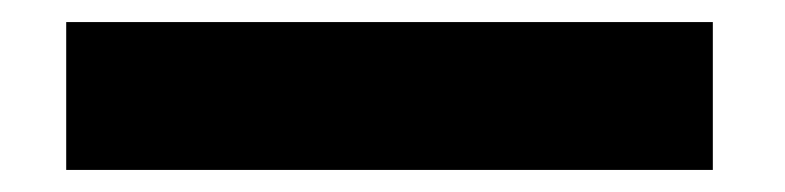

<svg xmlns="http://www.w3.org/2000/svg" viewBox="-20 19 711 174"><path d="M40 173V39H626V173Z"/></svg>

Font: Host Grotesk ExtraBold
Style: Regular
Weight: 800
Designer: Doğukan Karapınar
Foundry: Element Type
Version: Version 1.003; ttfautohint (v1.8.4.7-5d5b)